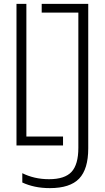

<svg xmlns="http://www.w3.org/2000/svg" viewBox="-20 -750 540 990"><path d="M65 0V-730H116V-46H305V0ZM237 220Q196 220 160.5 212.5Q125 205 95 191V143Q125 158 159.5 166Q194 174 233 174Q314 174 349 136Q384 98 384 12V-685H195V-730H435V15Q435 122 388 171Q341 220 237 220Z"/></svg>

Font: M PLUS Code Latin Light
Style: Regular
Weight: 300
Designer: Coji Morishita
Foundry: UNDERFOREST DESIGN
Version: Version 1.002; ttfautohint (v1.8.3)